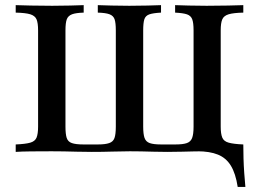

<svg xmlns="http://www.w3.org/2000/svg" viewBox="-20 -591 1008 747"><path d="M904.8 136.3Q896.8 83.9 878.2 53.6Q859.7 23.4 827.8 10.5Q796 -2.4 747.6 -2.4L810.5 -20.2L909.7 -29H926.6Q926.6 -3.2 927.4 25Q928.2 53.2 930.2 81.5Q932.3 109.7 934.7 136.3ZM41.1 0V-29Q79 -30.6 97.6 -35.9Q116.1 -41.1 122.2 -55.6Q128.2 -70.2 128.2 -98.4V-472.6Q128.2 -501.6 122.2 -515.7Q116.1 -529.8 97.6 -535.5Q79 -541.1 41.1 -541.9V-571Q62.9 -570.2 100 -569.4Q137.1 -568.5 183.1 -568.5Q220.2 -568.5 252.8 -569.4Q285.5 -570.2 305.6 -571V-541.9Q275.8 -541.1 260.5 -535.5Q245.2 -529.8 239.9 -516.1Q234.7 -502.4 234.7 -472.6V-98.4Q234.7 -69.4 239.5 -54.4Q244.4 -39.5 259.7 -34.3Q275 -29 304 -29H361.3Q389.5 -29 404.8 -34.3Q420.2 -39.5 425.4 -54Q430.6 -68.5 430.6 -98.4V-472.6Q430.6 -502.4 425.8 -516.1Q421 -529.8 406 -535.5Q391.1 -541.1 360.5 -541.9V-571Q381.5 -570.2 414.1 -569.4Q446.8 -568.5 483.1 -568.5Q521.8 -568.5 554.4 -569.4Q587.1 -570.2 606.5 -571V-541.9Q575.8 -540.3 560.9 -535.1Q546 -529.8 541.5 -515.7Q537.1 -501.6 537.1 -472.6V-98.4Q537.1 -69.4 542.3 -54.4Q547.6 -39.5 562.5 -34.3Q577.4 -29 606.5 -29H662.9Q691.9 -29 706.9 -34.3Q721.8 -39.5 727.4 -54Q733.1 -68.5 733.1 -98.4V-472.6Q733.1 -502.4 727.8 -516.1Q722.6 -529.8 707.7 -535.1Q692.7 -540.3 661.3 -541.9V-571Q682.3 -570.2 714.9 -569.4Q747.6 -568.5 783.9 -568.5Q829.8 -568.5 867.3 -569.4Q904.8 -570.2 926.6 -571V-541.9Q888.7 -541.1 869.8 -535.5Q850.8 -529.8 844.8 -515.7Q838.7 -501.6 838.7 -472.6V-98.4Q838.7 -70.2 844.8 -55.6Q850.8 -41.1 869.8 -35.9Q888.7 -30.6 926.6 -29V0Q904 -1.6 867.3 -2Q830.6 -2.4 786.3 -2.4Q762.9 -2.4 738.3 -2Q713.7 -1.6 687.9 -0.8Q662.1 0 630.6 0Q603.2 0 577.4 -0.8Q551.6 -1.6 529 -2Q506.5 -2.4 485.5 -2.4Q454 -2.4 416.5 -1.2Q379 0 337.1 0Q305.6 0 279 -0.8Q252.4 -1.6 228.6 -2Q204.8 -2.4 180.6 -2.4Q137.1 -2.4 100 -2Q62.9 -1.6 41.1 0Z"/></svg>

Font: Playfair 5pt SemiExpanded Light SemiBold
Style: Regular
Weight: 600
Version: Version 2.001;gftools[0.9.30]